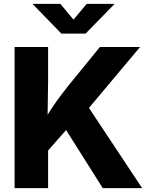

<svg xmlns="http://www.w3.org/2000/svg" viewBox="-20 -970 773 990"><path d="M184.1 -144V-305.2Q206.1 -346.2 227.1 -380.9Q248 -415.5 273.7 -450.9Q299.3 -486.3 333 -528.8L495.1 -727.5H702.1L396.5 -363.3L381.3 -368.2ZM55.2 0V-727.5H228V-548.8L225.1 -352.1L228 -268.1V0ZM509.8 0 313.5 -311 421.4 -439.5 712.9 0ZM291 -950.2 358.9 -868.7 427.2 -950.2H568.4V-947.3L421.4 -796.9H296.4L149.9 -947.3V-950.2Z"/></svg>

Font: Inter 17pt ExtraBold
Style: Regular
Weight: 800
Version: Version 4.001;git-66647c0bb